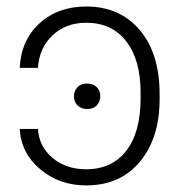

<svg xmlns="http://www.w3.org/2000/svg" viewBox="-20 -558 555 588"><path d="M96.2 -163.1Q99.6 -108.9 141.1 -74.2Q182.6 -39.6 243.7 -39.6Q322.3 -39.6 366.5 -95.9Q410.6 -152.3 410.6 -257.8V-274.4Q410.6 -374.5 366.7 -431.4Q322.8 -488.3 244.1 -488.3Q181.6 -488.3 140.9 -449.7Q100.1 -411.1 96.2 -350.1H40.5Q44.4 -434.6 100.8 -486.3Q157.2 -538.1 244.1 -538.1Q346.7 -538.1 407.7 -466.3Q468.8 -394.5 468.8 -270V-253.9Q468.8 -135.3 408.4 -62.7Q348.1 9.8 243.7 9.8Q162.1 9.8 103.3 -39.6Q44.4 -88.9 40.5 -163.1ZM246.6 -224.1Q228 -224.1 217.3 -235.4Q206.5 -246.6 206.5 -263.2Q206.5 -279.8 217.3 -291Q228 -302.2 246.6 -302.2Q265.6 -302.2 276.4 -291Q287.1 -279.8 287.1 -263.2Q287.1 -246.6 276.4 -235.4Q265.6 -224.1 246.6 -224.1Z"/></svg>

Font: Roboto Light
Style: Regular
Weight: 300
Designer: Google
Version: Version 2.134; 2016; ttfautohint (v1.6)